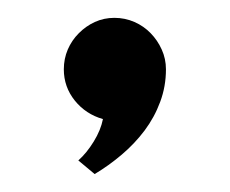

<svg xmlns="http://www.w3.org/2000/svg" viewBox="-20 -114 255 213"><path d="M164.1 -37.1Q164.1 -18.1 157.7 -1Q151.4 16.1 140.4 30.8Q129.4 45.4 115 57.6Q100.6 69.8 85 79.1L66.9 64Q76.2 55.7 84 43Q91.8 30.3 94.2 18.1Q75.2 12.7 63 -2.4Q50.8 -17.6 50.8 -37.1Q50.8 -48.8 55.2 -59.1Q59.6 -69.3 67.4 -77.1Q75.2 -85 85.2 -89.6Q95.2 -94.2 106.9 -94.2Q118.7 -94.2 129.2 -89.6Q139.6 -85 147.2 -77.1Q154.8 -69.3 159.4 -59.1Q164.1 -48.8 164.1 -37.1Z"/></svg>

Font: Redressed
Style: Regular
Weight: 400
Designer: Astigmatic (AOETI)
Foundry: Astigmatic (AOETI)
Version: Version 1.000